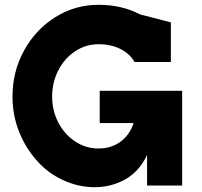

<svg xmlns="http://www.w3.org/2000/svg" viewBox="-20 -773 839 799"><path d="M738 -395V-1H592V-128Q560 -60 502 -27Q444 6 373 6Q312 6 252.5 -19Q193 -44 149 -88Q94 -143 63 -216Q32 -289 32 -371Q32 -475 80 -562.5Q128 -650 210 -701.5Q292 -753 390 -753Q487 -753 563 -713L691 -680V-515H540Q520 -550 480.5 -569.5Q441 -589 390 -589Q337 -589 292.5 -559.5Q248 -530 222.5 -480Q197 -430 197 -371Q197 -313 222.5 -263.5Q248 -214 292.5 -184.5Q337 -155 390 -155Q442 -155 480.5 -182.5Q519 -210 536 -261H395V-395Z"/></svg>

Font: Arvo
Style: Bold
Weight: 700
Designer: Anton Koovit (Cyrillic Expansion: Cyreal)
Foundry: Anton Koovit, Yassin Baggar
Version: Version 3.000